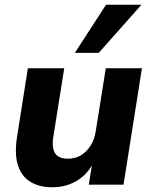

<svg xmlns="http://www.w3.org/2000/svg" viewBox="-20 -782 644 813"><path d="M200 11Q147 11 109 -12Q71 -35 56 -82Q41 -129 52 -201L98 -493H252L206 -204Q201 -174 205.5 -152.5Q210 -131 225.5 -120.5Q241 -110 267 -110Q299 -110 323.5 -125Q348 -140 364.5 -167Q381 -194 386 -230L428 -493H581L503 0H356L371 -94H376Q350 -43 304.5 -16Q259 11 200 11ZM297 -558 429 -762H579L398 -558Z"/></svg>

Font: Nunito Sans 11pt ExtraBold
Style: Italic
Weight: 800
Italic angle: -9°
Version: Version 3.101;gftools[0.9.27]